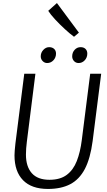

<svg xmlns="http://www.w3.org/2000/svg" viewBox="-20 -1230 704 1258"><path d="M294 8Q187 8 131 -49.2Q75 -106.5 75 -212Q75 -236 81 -290L139 -747H212L156 -302Q150 -255.5 150 -217Q150 -138.5 188.5 -95.2Q227 -52 304 -52Q374 -52 417 -84Q460 -116 483 -174.5Q506 -233 516 -313L571 -747H643L587 -306Q572 -192 536 -123Q499.5 -54 440 -23Q380.5 8 294 8ZM289 -817Q272 -817 259.5 -829.8Q247 -842.5 247 -861Q247 -885 263.8 -903Q280.5 -921 302 -921Q322.5 -921 334.8 -909.5Q347 -898 347 -879Q347 -853 330 -835Q313 -817 289 -817ZM495 -817Q477 -817 465 -829.8Q453 -842.5 453 -861Q453 -886 469 -903.5Q485 -921 508 -921Q528.5 -921 540.2 -909.5Q552 -898 552 -879Q552 -853 535.2 -835Q518.5 -817 495 -817ZM465 -989Q439 -1008 405.5 -1038.8Q372 -1069.5 341.8 -1102Q311.5 -1134.5 296 -1159L353 -1210L497 -1016Z"/></svg>

Font: Merriweather Sans Light
Style: Italic
Weight: 300
Italic angle: -7.5°
Designer: Eben Sorkin
Foundry: Eben Sorkin
Version: Version 2.001; ttfautohint (v1.8.3)